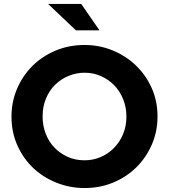

<svg xmlns="http://www.w3.org/2000/svg" viewBox="-20 -938 853 969"><path d="M38 0ZM775 -350Q775 -275 746.5 -209Q718 -143 668.5 -94Q619 -45 552 -17Q485 11 407 11Q333 11 266 -15.5Q199 -42 148.5 -89.5Q98 -137 68 -203.5Q38 -270 38 -350Q38 -423 65.5 -488.5Q93 -554 142 -603.5Q191 -653 259 -682Q327 -711 407 -711Q481 -711 547.5 -684Q614 -657 664.5 -609Q715 -561 745 -495Q775 -429 775 -350ZM618 -350Q618 -397 601.5 -437.5Q585 -478 556.5 -507.5Q528 -537 489.5 -554Q451 -571 407 -571Q366 -571 327.5 -555.5Q289 -540 259.5 -511.5Q230 -483 212.5 -442Q195 -401 195 -350Q195 -305 210 -265Q225 -225 253 -195Q281 -165 320 -147Q359 -129 407 -129Q449 -129 487 -145Q525 -161 554 -190Q583 -219 600.5 -259.5Q618 -300 618 -350ZM390 -918 482 -785H363L223 -918Z"/></svg>

Font: Rosa Sans
Style: Bold
Weight: 700
Designer: Pentagram / MCKL
Foundry: Pentagram / MCKL
Version: Version 1.005;September 16, 2019;FontCreator 11.5.0.2425 64-